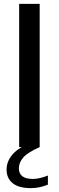

<svg xmlns="http://www.w3.org/2000/svg" viewBox="-20 -760 304 992"><path d="M79 0V-740H185V0ZM139 212Q77 212 45.5 186.5Q14 161 14 116.5Q14 73.5 45 37.5Q76 1.5 155 -30.5L185 0Q122 28 99.8 54.2Q77.5 80.5 77.5 109.5Q77.5 164.5 150 164.5Q183 164.5 227.5 147V194Q206.5 202.5 184.8 207.2Q163 212 139 212Z"/></svg>

Font: Encode Sans Md
Style: Regular
Weight: 500
Designer: Multiple Designers
Foundry: Impallari Type
Version: Version 3.002; ttfautohint (v1.8.3) -l 8 -r 50 -G 200 -x 14 